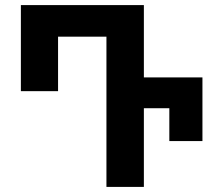

<svg xmlns="http://www.w3.org/2000/svg" viewBox="-20 -734 851 754"><path d="M398 0H545V-309H645V-180H775V-430H545V-714H62V-376H208V-590H398Z"/></svg>

Font: Noto Sans Georgian SemiCondensed Bold
Style: Regular
Weight: 700
Width: 4
Designer: Monotype Design Team, Akaki Razmadze
Foundry: Google LLC
Version: Version 2.005